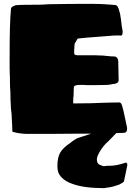

<svg xmlns="http://www.w3.org/2000/svg" viewBox="-20 -691 685 997"><path d="M270 4H112Q101 4 97 3Q92 2 86 1.5Q80 1 73 0L52 -5Q47 -5 44 -8Q44 -10 44 -10Q44 -36 41 -78Q41 -94 39.5 -105Q38 -116 37 -125L35 -167Q34 -176 34.5 -187Q35 -198 34 -212L32 -242Q31 -261 31.5 -276Q32 -291 31 -301Q31 -306 30.5 -313.5Q30 -321 30 -338.5Q30 -356 30 -390Q30 -485 31.5 -543.5Q33 -602 37 -646Q37 -656 62 -664Q72 -665 85.5 -665.5Q99 -666 111 -666Q152 -666 181.5 -666.5Q211 -667 230 -669Q289 -670 333 -670.5Q377 -671 408 -671H452Q494 -671 525 -669Q556 -667 578 -665Q593 -665 601 -628Q603 -624 604 -616Q605 -608 608 -591Q610 -569 612 -557Q614 -545 616 -534Q617 -532 617 -523Q616 -522 616 -515Q615 -506 605 -506Q603 -507 594 -507Q572 -507 546.5 -504.5Q521 -502 489 -500L437 -496L385 -491Q382 -491 377 -480Q374 -473 371 -470.5Q368 -468 367 -459L365 -425Q364 -412 368 -408Q372 -404 383 -404H472Q510 -404 561 -398H571Q590 -398 594 -376L596 -277V-274Q596 -256 562 -254Q553 -251 535 -250Q517 -249 480 -249Q443 -249 431.5 -249Q420 -249 415 -250Q394 -250 388 -250Q382 -250 380 -249Q370 -247 366.5 -244.5Q363 -242 363 -231.5Q363 -221 362 -193Q361 -189 360.5 -182.5Q360 -176 360 -154Q420 -154 454 -155Q488 -156 507 -157Q536 -158 559.5 -158.5Q583 -159 602 -159Q605 -159 610 -152Q614 -145 621 -116Q628 -87 638 -37Q640 -32 640 -22Q640 -1 621 -1Q589 -1 550 2Q543 3 530.5 3Q518 3 479 3Q444 3 401.5 3Q359 3 323.5 3.5Q288 4 270 4ZM531 284 521 286Q414 286 354 263Q300 244 283 205Q278 190 278 173Q278 128 292 102.5Q306 77 348 49Q352 45 356.5 42Q361 39 367 35Q372 32 376.5 29.5Q381 27 383 26L463 0Q465 0 466 -1Q467 -1 467.5 -2.5Q468 -4 469 -4H488L511 -3Q557 -3 584 0L542 43Q516 65 496 100Q483 123 483 136Q483 151 489 158Q495 165 506 168Q508 169 514.5 171Q521 173 527 171Q531 170 535.5 170Q540 170 547 170Q586 170 634 153Q641 156 641 163V168L624 250Q623 254 615.5 258.5Q608 263 598 268Q583 273 571 276.5Q559 280 551 281Q547 282 544 282.5Q541 283 539 283Q533 283 531 284Z"/></svg>

Font: Sigmar
Style: Regular
Weight: 400
Designer: Vernon Adams
Foundry: Vernon Adams
Version: Version 1.000; ttfautohint (v1.8.4.7-5d5b);gftools[0.9.24]